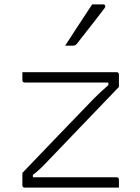

<svg xmlns="http://www.w3.org/2000/svg" viewBox="-20 -855 640 875"><path d="M82 -526H511Q522 -526 522 -515V-459Q439 -372 356 -286Q273 -200 191 -114Q176 -98 161 -84Q146 -70 130 -58V-47H511Q522 -47 522 -36V0H93Q82 0 82 -11V-67Q164 -153 246 -238Q328 -323 408 -406Q425 -423 440 -437Q455 -451 474 -467V-479H93Q82 -479 82 -490ZM400 -835H450Q458 -835 459.5 -829Q461 -823 456 -817Q433 -787 414.5 -763Q396 -739 376.5 -714.5Q357 -690 330 -655Q324 -647 313 -647H277Q306 -692 337.5 -740Q369 -788 400 -835Z"/></svg>

Font: Recursive Mn Lnr St Lt
Style: Regular
Weight: 300
Monospace: yes
Version: Version 1.079;hotconv 1.0.112;makeotfexe 2.5.65598; ttfautoh